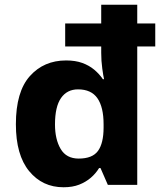

<svg xmlns="http://www.w3.org/2000/svg" viewBox="-20 -780 685 810"><path d="M248 10Q159 10 103 -58Q47 -126 47 -256Q47 -393 106 -459Q165 -525 259 -525Q298 -525 327 -514.5Q356 -504 377.5 -486Q399 -468 414 -446H419Q416 -458 411.5 -490.5Q407 -523 407 -557V-584H255V-681H407V-760H559V-681H635V-584H559V0H435L404 -71H398Q384 -48 363 -30Q342 -12 314 -1Q286 10 248 10ZM312 -111Q370 -111 393.5 -143.5Q417 -176 417 -242V-256Q417 -328 391 -365.5Q365 -403 309 -403Q263 -403 237.5 -366.5Q212 -330 212 -255Q212 -192 236 -151.5Q260 -111 312 -111Z"/></svg>

Font: Noto Sans Lao UI
Style: Regular
Weight: 400
Designer: Monotype Design Team
Foundry: Monotype Imaging Inc.
Version: Version 2.000